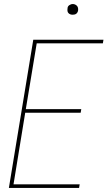

<svg xmlns="http://www.w3.org/2000/svg" viewBox="-20 -932 540 952"><path d="M24 0 145 -735H493L490 -717H162L108 -391H383L380 -373H105L47 -18H375L372 0ZM340 -859Q334 -859 328.5 -861Q323 -863 319 -867.5Q315 -872 314.5 -878.5Q314 -885 315 -891Q315 -896 317.5 -900Q320 -904 324 -906.5Q328 -909 332 -910.5Q336 -912 341 -912Q347 -912 352.5 -909.5Q358 -907 362 -902.5Q366 -898 367 -891.5Q368 -885 367 -879Q366 -874 363.5 -870Q361 -866 357.5 -863.5Q354 -861 349.5 -860Q345 -859 340 -859Z"/></svg>

Font: Iosevka Term Curly Thin
Style: Italic
Weight: 100
Italic angle: -9°
Designer: Belleve Invis
Foundry: Belleve Invis
Version: Version 32.3.0